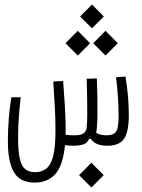

<svg xmlns="http://www.w3.org/2000/svg" viewBox="-20 -640 626 845"><path d="M132.8 163.6Q68.8 163.6 41.7 118.7Q14.6 73.7 14.6 -19Q14.6 -65.4 18.6 -116.5Q22.5 -167.5 29.8 -211.9H71.3Q65.9 -167 62.7 -122.8Q59.6 -78.6 59.6 -33.7Q59.6 26.9 67.4 59.8Q75.2 92.8 92 105.2Q108.9 117.7 134.8 117.7Q164.1 117.7 184.1 101.8Q204.1 85.9 214.1 46.4Q224.1 6.8 224.1 -64.9Q224.1 -120.1 221.2 -171.4Q218.3 -222.7 214.4 -281.2L257.8 -283.7Q261.7 -234.9 265.4 -175Q269 -115.2 269 -71.8Q269 -59.1 268.6 -46.9Q288.1 -44.4 306.2 -44.4Q333.5 -44.4 346.7 -52.2Q359.9 -60.1 361.8 -81.1Q363.8 -101.6 364 -135.3Q364.3 -168.9 363.5 -207.3Q362.8 -245.6 361.8 -281.2Q361.3 -289.6 361.3 -293.5L406.2 -294.9Q407.7 -260.7 408.4 -220.9Q409.2 -181.2 408.9 -144.3Q408.7 -107.4 406.7 -82Q405.8 -66.9 403.3 -55.7Q414.6 -48.8 426.5 -46.6Q438.5 -44.4 449.2 -44.4Q478 -44.4 490 -59.6Q502 -74.7 502 -127.9Q502 -208 490.7 -299.8L532.2 -303.2Q540.5 -252.4 543.7 -211.7Q546.9 -170.9 546.9 -132.8Q546.9 -59.1 525.6 -28.8Q504.4 1.5 451.7 1.5Q428.7 1.5 410.4 -5.1Q392.1 -11.7 379.4 -28.8H372.1Q364.3 -9.8 345.7 -4.2Q327.1 1.5 301.3 1.5Q284.7 1.5 266.1 -1Q256.8 89.4 223.1 126.5Q189.5 163.6 132.8 163.6ZM322.3 -395.5 268.1 -449.7 322.3 -504.4 376.5 -449.7ZM444.3 -395.5 390.1 -449.7 444.3 -504.4 498.5 -449.7ZM384.8 -515.6 332.5 -567.4 384.8 -620.1 437 -567.4ZM382.3 185.1 328.1 130.9 382.3 76.2 436.5 130.9Z"/></svg>

Font: Cascadia Mono ExtraLight
Style: Regular
Weight: 200
Monospace: yes
Designer: Aaron Bell
Foundry: Saja Typeworks
Version: Version 2404.023; ttfautohint (v1.8.4)